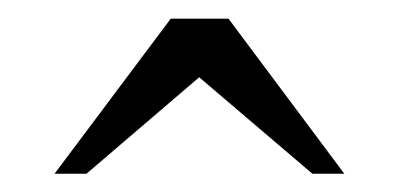

<svg xmlns="http://www.w3.org/2000/svg" viewBox="-20 -697 432 208"><path d="M353 -508.8H318.4L195.8 -613.3L73.7 -508.8H39.1L165 -676.8H227.5Z"/></svg>

Font: BabelStone Englisc
Style: Regular
Weight: 400
Designer: Andrew West
Foundry: BabelStone
Version: Version 1.000 June 24, 2023